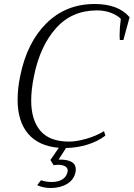

<svg xmlns="http://www.w3.org/2000/svg" viewBox="-20 -730 668 960"><path d="M628 -644 597 -530H579Q578 -536 578 -553Q578 -590 584 -636Q566 -654 534.5 -666Q503 -678 465 -678Q339 -678 259.5 -588.5Q180 -499 150 -350Q136 -282 136 -227Q136 -130 182 -76Q228 -22 326 -22Q361 -22 409.5 -35.5Q458 -49 500 -74L507 -52Q469 -23 417.5 -7Q366 9 310 10L273 68H281Q318 68 338.5 80Q359 92 359 117Q359 125 358 129Q350 169 315.5 189.5Q281 210 234 210Q196 210 166 196L185 171Q209 180 239 180Q270 180 291 167.5Q312 155 318 129Q321 111 307 102.5Q293 94 272 94Q260 94 248 96L232 70L274 9Q172 0 120 -62Q68 -124 68 -231Q68 -288 81 -350Q115 -518 212.5 -614Q310 -710 453 -710Q572 -710 628 -644Z"/></svg>

Font: Trirong Light
Style: Italic
Weight: 300
Italic angle: -12°
Designer: Katatrad Team
Foundry: CadsonDemak
Version: Version 1.001